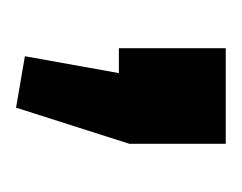

<svg xmlns="http://www.w3.org/2000/svg" viewBox="-51 -122 301 239"><g transform="rotate(90 99.5 -2.5)"><path d="M159 -133V-13L114 128L50 117L71 0H40V-133Z"/></g></svg>

Font: Pathway Extreme 8pt Thin 12pt SemiBold
Style: Regular
Weight: 600
Version: Version 1.001;gftools[0.9.26]